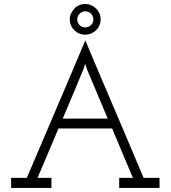

<svg xmlns="http://www.w3.org/2000/svg" viewBox="-20 -932 846 952"><path d="M235 0V-50H166Q196 -120 218 -172Q240 -224 270 -295H536Q562 -233 587.5 -172Q613 -111 639 -50H571V0H771V-50H692Q620 -222 547.5 -391Q475 -560 403 -732Q331 -560 258.5 -391Q186 -222 113 -50H35V0ZM393 -587Q395 -593 397.5 -599.5Q400 -606 402 -616L412 -587L514 -344H291Q316 -403 342 -464.5Q368 -526 393 -587ZM363 -835Q363 -852 374.5 -864Q386 -876 403 -876Q420 -876 431.5 -864Q443 -852 443 -835Q443 -819 431 -807.5Q419 -796 403 -796Q385 -796 374 -808Q363 -820 363 -835ZM479 -836Q479 -853 472.5 -867Q466 -881 455 -891Q445 -901 431.5 -906.5Q418 -912 403 -912Q386 -912 372 -906Q358 -900 348 -888Q338 -878 332 -864.5Q326 -851 326 -836Q326 -819 332.5 -805Q339 -791 350 -781Q360 -771 373.5 -765.5Q387 -760 403 -760Q418 -760 431.5 -765.5Q445 -771 455 -781Q466 -791 472.5 -805Q479 -819 479 -836Z"/></svg>

Font: Josefin Slab Thin Medium
Style: Regular
Weight: 500
Version: Version 2.000